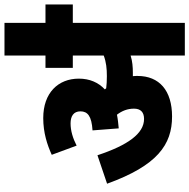

<svg xmlns="http://www.w3.org/2000/svg" viewBox="-14 -831 845 857"><g transform="rotate(-90 408.5 -402.5)"><path d="M498 -211C498 -218 498 -225 497 -232C502 -232 507 -232 512 -232C538 -232 564 -234 589 -242V0H735V-500H817V-622H735V-805H589V-622H534V-500H589V-362C560 -351 531 -348 497 -348C476 -348 459 -349 443 -351C441 -353 440 -355 438 -357C469 -386 486 -425 486 -473C486 -565 423 -632 310 -632C244 -632 190 -614 146 -594L187 -483C220 -500 254 -510 286 -510C318 -510 340 -497 340 -466C340 -434 319 -416 255 -412L264 -295C285 -297 306 -299 325 -303C342 -281 352 -256 352 -227C352 -198 337 -182 306 -182C241 -182 189 -254 144 -390L17 -347C98 -123 191 -57 317 -57C433 -57 498 -114 498 -211Z"/></g></svg>

Font: Noto Sans SemiCondensed ExtraBold
Style: Italic
Weight: 800
Width: 4
Italic angle: -12°
Designer: Monotype Design Team
Foundry: Monotype Imaging Inc.
Version: Version 2.013